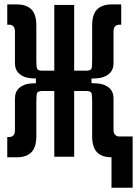

<svg xmlns="http://www.w3.org/2000/svg" viewBox="-20 -716 626 877"><path d="M13.2 2.4V-90.3H24.4Q33.7 -90.3 41 -97.7Q48.3 -105 48.3 -121.6V-266.1Q48.3 -297.9 69.1 -315.4Q89.8 -333 123.5 -335L144 -335.9V-357.4L123.5 -358.4Q89.8 -360.4 69.1 -378.2Q48.3 -396 48.3 -427.2V-571.8Q48.3 -588.4 41 -595.7Q33.7 -603 24.4 -603H13.2V-695.8H57.1Q100.6 -695.8 123.3 -673.1Q146 -650.4 146 -599.6V-437.5Q146 -410.6 149.7 -401.9Q153.3 -393.1 174.3 -393.1H228V-693.4H318.8V-393.1H372.6Q394 -393.1 397.5 -401.9Q400.9 -410.6 400.9 -437.5V-599.6Q400.9 -650.4 423.6 -673.1Q446.3 -695.8 489.7 -695.8H533.7V-603H522.5Q513.2 -603 505.9 -595.7Q498.5 -588.4 498.5 -571.8V-427.2Q498.5 -396 477.8 -378.4Q457 -360.8 423.3 -358.4L397.9 -356.9V-336.4L423.3 -335Q457 -333 477.8 -315.4Q498.5 -297.9 498.5 -266.1V-124Q498.5 -107.4 505.9 -100.1Q513.2 -92.8 522.5 -92.8H585.9V141.6H489.3V2.4Q445.8 2.4 423.3 -20.5Q400.9 -43.5 400.9 -93.8V-255.9Q400.9 -282.7 397.5 -291.5Q394 -300.3 372.6 -300.3H318.8V0H228V-300.3H174.3Q153.3 -300.3 149.7 -291.5Q146 -282.7 146 -255.9V-93.8Q146 -43.5 123.3 -20.5Q100.6 2.4 57.1 2.4Z"/></svg>

Font: CaskaydiaCove NFP
Style: Regular
Weight: 400
Designer: Aaron Bell
Foundry: Saja Typeworks
Version: Version 2111.001; VTT 6.35;Nerd Fonts 3.1.1